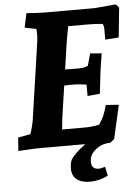

<svg xmlns="http://www.w3.org/2000/svg" viewBox="-60 -761 724 1005"><g transform="rotate(-5 301.5 -258.5)"><path d="M385 94Q385 134 423 134Q437 134 457 127L467 175Q418 198 373 198Q328 198 303 178.5Q278 159 278 122Q278 82 293.5 64Q309 46 316 40Q328 27 364 0H109L12 5L17 -65L82 -77Q86 -85 94 -116.5Q102 -148 103 -163L154 -512Q163 -567 163 -590.5Q163 -614 162 -623L101 -635L117 -710Q176 -705 212 -705H475L587 -715L603 -697L587 -541L516 -536V-595Q516 -607 510 -619Q472 -623 434 -623H329Q328 -617 321.5 -584Q315 -551 314 -542L293 -399Q302 -398 317 -398H370Q390 -398 413 -407L431 -471L491 -466Q481 -403 478 -383L463 -256L398 -250V-310Q358 -316 338 -316H310Q287 -316 281 -315L263 -193Q256 -152 250 -87H370Q405 -87 445 -95Q459 -116 470 -138Q483 -170 489 -195L557 -190L517 -14L496 4Q444 4 408 40Q385 62 385 94Z"/></g></svg>

Font: Andada SC
Style: Bold Italic
Weight: 700
Italic angle: -8.29999°
Designer: Carolina Giovagnoli
Foundry: Carolina Giovagnoli
Version: Version 1.003